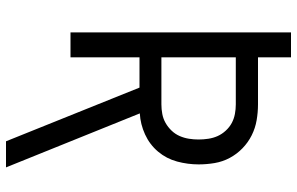

<svg xmlns="http://www.w3.org/2000/svg" viewBox="-195 -580 990 640"><g transform="rotate(90 300.0 -260.0)"><path d="M451 215 272 -230H171V0H88V-735H171V-625H328Q354 -625 380.5 -620.5Q407 -616 431 -604Q455 -592 474.5 -573Q494 -554 506.5 -530.5Q519 -507 523.5 -480.5Q528 -454 528 -427Q528 -391 518.5 -355.5Q509 -320 485.5 -292Q462 -264 428 -248.5Q394 -233 358 -231L538 215ZM171 -303H328Q344 -303 360 -306Q376 -309 390 -317Q404 -325 415.5 -337Q427 -349 433.5 -364Q440 -379 442.5 -395Q445 -411 445 -427Q445 -443 442.5 -459.5Q440 -476 433.5 -490.5Q427 -505 415.5 -517.5Q404 -530 390 -537.5Q376 -545 360 -548Q344 -551 328 -551H171Z"/></g></svg>

Font: Iosevka Custom Extended
Style: Regular
Weight: 400
Width: 7
Monospace: yes
Designer: Belleve Invis
Foundry: Belleve Invis
Version: Version 11.2.4; ttfautohint (v1.8.4)